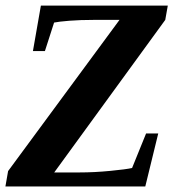

<svg xmlns="http://www.w3.org/2000/svg" viewBox="-22 -675 653 695"><path d="M410.6 -603H316.9Q268.6 -603 229 -599.9Q189.5 -596.7 173.8 -593.3L140.6 -490.2H97.2L126 -654.8H585.4L576.2 -603L174.3 -50.8H265.6Q318.8 -50.8 376.7 -56.4Q434.6 -62 456.1 -66.9L506.8 -191.9H550.8L503.9 0H-2.4L7.3 -55.7Z"/></svg>

Font: Tinos
Style: Bold Italic
Weight: 700
Italic angle: -16.333°
Designer: Steve Matteson
Foundry: Monotype Imaging Inc.
Version: Version 1.23